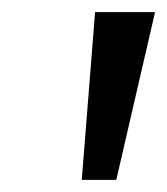

<svg xmlns="http://www.w3.org/2000/svg" viewBox="-20 -725 276 317"><path d="M115 -428 137 -705H236L172 -428Z"/></svg>

Font: Nunito Sans 10pt
Style: Italic
Weight: 400
Italic angle: -9°
Designer: Vernon Adams
Foundry: Vernon Adams
Version: Version 3.101;gftools[0.9.27]